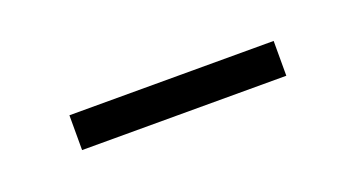

<svg xmlns="http://www.w3.org/2000/svg" viewBox="-22 -395 366 197"><g transform="rotate(-20 160.5 -297.0)"><path d="M49 -316H272V-278H49Z"/></g></svg>

Font: Noto Sans Devanagari ExtraLight
Style: Regular
Weight: 200
Designer: Jelle Bosma - Monotype Design Team
Foundry: Monotype Imaging Inc.
Version: Version 2.004; ttfautohint (v1.8.4.7-5d5b)